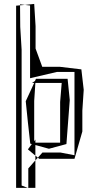

<svg xmlns="http://www.w3.org/2000/svg" viewBox="-20 -792 489 977"><path d="M134 -61 142 -59 122 -32 160 0V-54L229 -35L318 -59L335 -283L324 -391H163L158 -380L143 -370H154L111 -277L122 -169ZM154 -278 160 -370H294L286 -273V-66H160V-82L154 -73ZM133 -764V-394L270 -426H359V-2L287 -16H196L173 10L179 16H359L399 -123V-229L406 -335L394 -439L285 -452H195L161 -545V-659L154 -772L107 -767ZM62 -763V164H121L90 152V-539L83 -655L82 -765ZM124 164H160V24L124 65ZM173 10 160 24V0ZM82 -765V-770L107 -767ZM121 164H124V165Z"/></svg>

Font: Quebrada
Style: Regular
Weight: 400
Designer: deFharo
Foundry: deFharo
Version: Version 1.034 2012